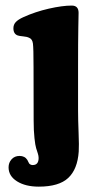

<svg xmlns="http://www.w3.org/2000/svg" viewBox="-20 -491 379 699"><path d="M102.1 -247.1Q102.1 -315.4 99.9 -332.3Q97.7 -349.1 85.9 -353.5Q78.1 -357.4 64.2 -358.6Q50.3 -359.9 44.9 -361.8Q28.8 -367.2 28.8 -388.2Q28.8 -401.4 37.4 -410.6Q45.9 -419.9 65.4 -428.7Q108.4 -448.2 157.7 -459.5Q207 -470.7 241.2 -470.7Q266.1 -470.7 266.1 -444.3Q266.1 -440.9 265.1 -390.9Q264.2 -340.8 264.2 -243.7V-89.4Q264.2 -56.2 266.1 -8.1Q268.1 40 266.6 61Q262.2 125 228.5 156.7Q194.8 188.5 121.1 188.5Q72.8 188.5 42 169.2Q11.2 149.9 11.2 118.2Q11.2 101.1 22.2 88.9Q33.2 76.7 51.3 76.7Q70.3 76.7 79.6 91.3Q80.6 93.3 82.8 97.9Q85 102.5 86.2 104.2Q87.4 106 90.8 107.9Q94.2 109.9 99.1 109.9Q120.6 109.9 120.6 84Q120.6 76.7 117.7 67.6Q114.7 58.6 111.6 48.6Q108.4 38.6 105.5 12Q102.5 -14.6 102.5 -53.2Z"/></svg>

Font: Cooper*
Style: Bold
Weight: 700
Designer: Owen Earl
Foundry: indestructible type*
Version: Version 0.001